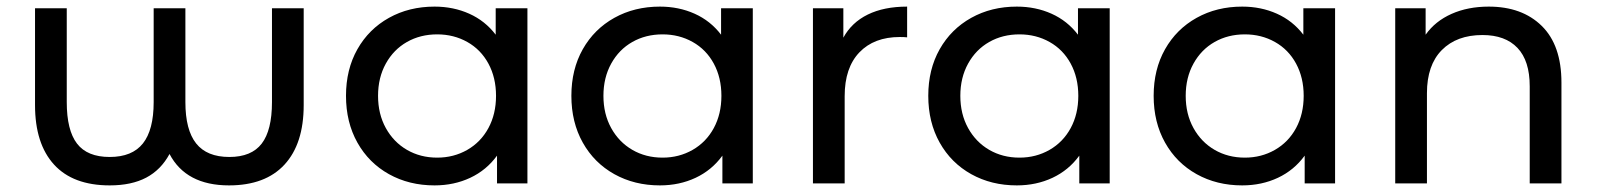

<svg xmlns="http://www.w3.org/2000/svg" viewBox="-20 -555 4832 581"><path d="M899 -530V-237Q899 -120 841 -57Q783 6 673 6Q543 6 493 -89Q467 -41 422.5 -17.5Q378 6 312 6Q201 6 143.5 -57Q86 -120 86 -237V-530H182V-246Q182 -161 213 -120.5Q244 -80 312 -80Q380 -80 412.5 -121Q445 -162 445 -246V-530H541V-246Q541 -162 573.5 -121Q606 -80 674 -80Q741 -80 772 -120.5Q803 -161 803 -246V-530Z M1576 -530V0H1484V-84Q1452 -40 1403 -17Q1354 6 1295 6Q1218 6 1157 -28Q1096 -62 1061.5 -123.5Q1027 -185 1027 -265Q1027 -345 1061.5 -406Q1096 -467 1157 -501Q1218 -535 1295 -535Q1352 -535 1400 -513.5Q1448 -492 1480 -450V-530ZM1481 -265Q1481 -320 1458 -362.5Q1435 -405 1394 -428Q1353 -451 1303 -451Q1252 -451 1211.5 -428Q1171 -405 1147.5 -362.5Q1124 -320 1124 -265Q1124 -210 1147.5 -167.5Q1171 -125 1211.5 -101.5Q1252 -78 1303 -78Q1353 -78 1394 -101.5Q1435 -125 1458 -167.5Q1481 -210 1481 -265Z M2258 -530V0H2166V-84Q2134 -40 2085 -17Q2036 6 1977 6Q1900 6 1839 -28Q1778 -62 1743.5 -123.5Q1709 -185 1709 -265Q1709 -345 1743.5 -406Q1778 -467 1839 -501Q1900 -535 1977 -535Q2034 -535 2082 -513.5Q2130 -492 2162 -450V-530ZM2163 -265Q2163 -320 2140 -362.5Q2117 -405 2076 -428Q2035 -451 1985 -451Q1934 -451 1893.5 -428Q1853 -405 1829.5 -362.5Q1806 -320 1806 -265Q1806 -210 1829.5 -167.5Q1853 -125 1893.5 -101.5Q1934 -78 1985 -78Q2035 -78 2076 -101.5Q2117 -125 2140 -167.5Q2163 -210 2163 -265Z M2725 -535V-442Q2717 -443 2703 -443Q2625 -443 2580.5 -396.5Q2536 -350 2536 -264V0H2440V-530H2532V-441Q2557 -487 2606 -511Q2655 -535 2725 -535Z M3338 -530V0H3246V-84Q3214 -40 3165 -17Q3116 6 3057 6Q2980 6 2919 -28Q2858 -62 2823.5 -123.5Q2789 -185 2789 -265Q2789 -345 2823.5 -406Q2858 -467 2919 -501Q2980 -535 3057 -535Q3114 -535 3162 -513.5Q3210 -492 3242 -450V-530ZM3243 -265Q3243 -320 3220 -362.5Q3197 -405 3156 -428Q3115 -451 3065 -451Q3014 -451 2973.5 -428Q2933 -405 2909.5 -362.5Q2886 -320 2886 -265Q2886 -210 2909.5 -167.5Q2933 -125 2973.5 -101.5Q3014 -78 3065 -78Q3115 -78 3156 -101.5Q3197 -125 3220 -167.5Q3243 -210 3243 -265Z M4020 -530V0H3928V-84Q3896 -40 3847 -17Q3798 6 3739 6Q3662 6 3601 -28Q3540 -62 3505.5 -123.5Q3471 -185 3471 -265Q3471 -345 3505.5 -406Q3540 -467 3601 -501Q3662 -535 3739 -535Q3796 -535 3844 -513.5Q3892 -492 3924 -450V-530ZM3925 -265Q3925 -320 3902 -362.5Q3879 -405 3838 -428Q3797 -451 3747 -451Q3696 -451 3655.5 -428Q3615 -405 3591.5 -362.5Q3568 -320 3568 -265Q3568 -210 3591.5 -167.5Q3615 -125 3655.5 -101.5Q3696 -78 3747 -78Q3797 -78 3838 -101.5Q3879 -125 3902 -167.5Q3925 -210 3925 -265Z M4705 -305V0H4609V-294Q4609 -371 4572 -410Q4535 -449 4466 -449Q4388 -449 4343 -403.5Q4298 -358 4298 -273V0H4202V-530H4294V-450Q4323 -491 4372.5 -513Q4422 -535 4485 -535Q4586 -535 4645.5 -476.5Q4705 -418 4705 -305Z"/></svg>

Font: Montserrat Alternates Medium
Style: Regular
Weight: 500
Designer: Julieta Ulanovsky
Foundry: Julieta Ulanovsky
Version: Version 7.200